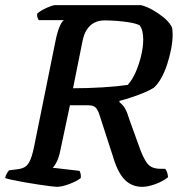

<svg xmlns="http://www.w3.org/2000/svg" viewBox="-31 -724 707 744"><path d="M189 0Q183 0 163 -2.5Q143 -5 117 -9Q91 -13 65 -17.5Q39 -22 18 -26.5Q-3 -31 -11 -34Q-9 -45 -3.5 -53.5Q2 -62 4 -64L35 -68Q55 -70 67 -78Q79 -86 87.5 -107Q96 -128 104 -170L184 -565Q191 -600 200 -621Q209 -642 217 -646H119Q116 -651 114 -657Q112 -663 113 -671Q120 -678 133.5 -685.5Q147 -693 161.5 -698.5Q176 -704 181 -704H516Q539 -698 561.5 -685Q584 -672 603 -656.5Q622 -641 633 -623Q636 -618 637 -609.5Q638 -601 638 -590Q638 -564 632 -533.5Q626 -503 616.5 -474Q607 -445 593.5 -421Q580 -397 565 -384Q551 -375 528.5 -365.5Q506 -356 480.5 -347.5Q455 -339 432 -333V-328Q446 -317 454 -303Q462 -289 471 -259L509 -154Q522 -116 538 -93Q554 -70 590 -70H609Q614 -64 617 -54.5Q620 -45 620 -37Q598 -20 569.5 -10Q541 0 520 0Q479 0 451.5 -28.5Q424 -57 406 -120L356 -274Q351 -292 342.5 -304Q334 -316 312 -316H240L203 -142Q198 -116 189.5 -98.5Q181 -81 173 -74L277 -62Q279 -59 281 -52Q283 -45 282 -34Q265 -21 236.5 -10.5Q208 0 189 0ZM252 -382Q308 -382 366 -385.5Q424 -389 464 -395Q482 -415 495 -445Q508 -475 516 -508.5Q524 -542 524 -571Q524 -589 520.5 -603Q517 -617 510 -626Q496 -633 472 -637Q448 -641 422 -643Q396 -645 374 -645Q351 -645 333.5 -635.5Q316 -626 305 -608.5Q294 -591 289 -566Z"/></svg>

Font: Texturina 12pt SemiBold
Style: Italic
Weight: 600
Italic angle: -11°
Version: Version 1.002